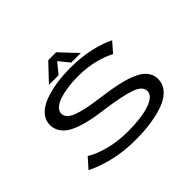

<svg xmlns="http://www.w3.org/2000/svg" viewBox="-183 -1133 1416 1416"><g transform="rotate(-45 525.0 -425.0)"><path d="M670 -728.5H570L504.5 -809.5L438 -728.5H337.5L463 -861H545ZM504.5 11Q374.5 11 269.2 -16Q164 -43 99.5 -77.5L169 -155.5Q215.5 -124 306.5 -98.5Q397.5 -73 509 -73Q649.5 -73 734.5 -102.2Q819.5 -131.5 819.5 -183.5Q819.5 -232.5 742.5 -260Q665.5 -287.5 493.5 -311Q427.5 -319.5 377 -329.8Q326.5 -340 279 -356.5Q231.5 -373 200.8 -394Q170 -415 151.5 -445.8Q133 -476.5 133 -514.5Q133 -563.5 166.5 -601.2Q200 -639 257.5 -661.2Q315 -683.5 385.8 -694.8Q456.5 -706 537.5 -706Q652 -706 746.8 -684Q841.5 -662 900 -631.5L832.5 -554.5Q783.5 -581.5 706 -601.8Q628.5 -622 531 -622Q477 -622 427.5 -615.2Q378 -608.5 338.2 -595.5Q298.5 -582.5 275 -561.2Q251.5 -540 251.5 -514Q251.5 -467 321 -439.8Q390.5 -412.5 528.5 -395Q581 -388 620.2 -381.8Q659.5 -375.5 704.5 -365.8Q749.5 -356 781.5 -345.5Q813.5 -335 845 -319.5Q876.5 -304 895.5 -286Q914.5 -268 926.2 -243.8Q938 -219.5 938 -190.5Q938 -138 903.5 -98.2Q869 -58.5 808 -35.2Q747 -12 670.8 -0.5Q594.5 11 504.5 11Z"/></g></svg>

Font: League Mono Extended
Style: Regular
Weight: 400
Width: 9
Designer: Tyler Finck
Foundry: The League of Moveable Type / Tyler Finck
Version: Version 2.210